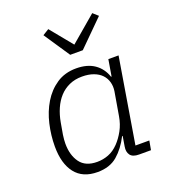

<svg xmlns="http://www.w3.org/2000/svg" viewBox="-141 -872 882 989"><g transform="rotate(-20 300.0 -377.5)"><path d="M225 12Q144 12 103 -40.5Q62 -93 62 -187Q62 -248 76 -308.5Q90 -369 119.5 -418Q149 -467 194.5 -497.5Q240 -528 302 -528Q363 -528 402 -501Q441 -474 457 -426H460L475 -516H531L454 -50H530L521 0H456Q421 0 408 -18Q395 -36 400 -64L409 -119H406Q376 -60 334 -24Q292 12 225 12ZM241 -38Q273 -38 303 -49.5Q333 -61 359 -88Q382 -112 400.5 -145.5Q419 -179 426 -221L448 -350Q452 -376 445.5 -399.5Q439 -423 422.5 -440.5Q406 -458 379 -468Q352 -478 316 -478Q277 -478 246 -464Q215 -450 192.5 -425.5Q170 -401 155 -367Q140 -333 133 -293L122 -230Q120 -216 119 -204.5Q118 -193 118 -182Q118 -119 147.5 -78.5Q177 -38 241 -38ZM298 -604 203 -746 237 -767 336 -646 478 -767 506 -742 367 -604Z"/></g></svg>

Font: IBM Plex Mono Light
Style: Italic
Weight: 300
Italic angle: -9°
Monospace: yes
Designer: Mike Abbink, Paul van der Laan, Pieter van Rosmalen
Foundry: Bold Monday
Version: Version 2.3